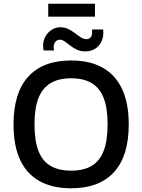

<svg xmlns="http://www.w3.org/2000/svg" viewBox="-20 -1004 766 1035"><path d="M363 11Q264 11 194.5 -27Q125 -65 89 -141Q53 -217 53 -333Q53 -504 132.5 -591Q212 -678 363 -678Q463 -678 532 -640Q601 -602 637.5 -525.5Q674 -449 674 -333Q674 -163 594.5 -76Q515 11 363 11ZM363 -84Q430 -84 473.5 -109.5Q517 -135 538.5 -190Q560 -245 560 -334Q560 -422 538.5 -476.5Q517 -531 473.5 -556.5Q430 -582 363 -582Q297 -582 253 -556Q209 -530 187.5 -475.5Q166 -421 166 -333Q166 -245 187.5 -190Q209 -135 253 -109.5Q297 -84 363 -84ZM271 -732H215Q208 -770 220 -797.5Q232 -825 255 -841Q278 -857 305 -857Q329 -857 349 -847Q369 -837 385 -824.5Q401 -812 416 -802.5Q431 -793 447 -793Q463 -793 471 -806Q479 -819 476 -845H536Q540 -810 528.5 -783.5Q517 -757 494 -742Q471 -727 440 -727Q414 -727 394 -736.5Q374 -746 358.5 -758.5Q343 -771 329 -780.5Q315 -790 302 -790Q285 -790 275.5 -774.5Q266 -759 271 -732ZM240 -914V-984H492V-914Z"/></svg>

Font: Maven Pro Medium
Style: Regular
Weight: 500
Designer: Joe Prince
Foundry: Joe Prince
Version: Version 2.103